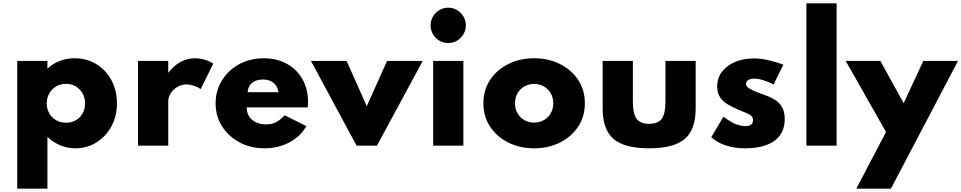

<svg xmlns="http://www.w3.org/2000/svg" viewBox="-20 -880 5808 1160"><path d="M84 260V-512H266.5V-465Q297.5 -495 340 -511.5Q382.5 -528 430.5 -528Q504.5 -528 562.2 -492.5Q620 -457 653.2 -395.5Q686.5 -334 686.5 -256Q686.5 -179 653.5 -117.5Q620.5 -56 563.5 -20Q506.5 16 435 16Q388 16 344.8 -1.8Q301.5 -19.5 266.5 -53V260ZM379 -138.5Q412.5 -138.5 438.5 -153.8Q464.5 -169 479.2 -195.2Q494 -221.5 494 -255Q494 -289.5 478.8 -316Q463.5 -342.5 437.8 -358Q412 -373.5 378.5 -373.5Q345.5 -373.5 319.2 -358Q293 -342.5 277.8 -316Q262.5 -289.5 262.5 -255.5Q262.5 -222 277.5 -195.5Q292.5 -169 319 -153.8Q345.5 -138.5 379 -138.5Z M814 0V-512H996.5V-439.5Q1027 -481.5 1069 -504.8Q1111 -528 1157.5 -528Q1186 -528 1217 -519Q1248 -510 1268.5 -495.5L1192.5 -342Q1174.5 -354.5 1150.5 -362.2Q1126.5 -370 1106 -370Q1078 -370 1052.8 -355.5Q1027.5 -341 1012 -317.8Q996.5 -294.5 996.5 -267.5V0Z M1578 16Q1494 16 1427 -20Q1360 -56 1321.2 -117.5Q1282.5 -179 1282.5 -256.5Q1282.5 -314 1304.5 -363.2Q1326.5 -412.5 1366 -449.8Q1405.5 -487 1458.2 -507.5Q1511 -528 1572.5 -528Q1652.5 -528 1712.8 -494.8Q1773 -461.5 1807 -402.2Q1841 -343 1841 -265Q1841 -258.5 1840.8 -253Q1840.5 -247.5 1839 -231H1470.5Q1470.5 -200 1485 -177Q1499.5 -154 1526 -141.2Q1552.5 -128.5 1588.5 -128.5Q1622 -128.5 1647 -141.2Q1672 -154 1700 -183.5L1831 -118Q1795 -55 1727.8 -19.5Q1660.5 16 1578 16ZM1476 -323H1662Q1658.5 -348 1646 -365Q1633.5 -382 1614 -390.8Q1594.5 -399.5 1568.5 -399.5Q1541.5 -399.5 1521.2 -390.5Q1501 -381.5 1489.5 -364.5Q1478 -347.5 1476 -323Z M2134.5 0 1858.5 -512H2074L2196 -238.5L2318.5 -512H2534L2257.5 0Z M2597 0V-512H2779.5V0ZM2688 -620Q2659 -620 2634.5 -634.5Q2610 -649 2595.8 -673.2Q2581.5 -697.5 2581.5 -727Q2581.5 -756 2595.8 -780.2Q2610 -804.5 2634.5 -819Q2659 -833.5 2688 -833.5Q2717.5 -833.5 2741.5 -819Q2765.5 -804.5 2780 -780.5Q2794.5 -756.5 2794.5 -727Q2794.5 -697.5 2780 -673.2Q2765.5 -649 2741.5 -634.5Q2717.5 -620 2688 -620Z M3207 16Q3120.5 16 3051 -18.8Q2981.5 -53.5 2941 -114.8Q2900.5 -176 2900.5 -256Q2900.5 -336 2941 -397.2Q2981.5 -458.5 3051 -493.2Q3120.5 -528 3207 -528Q3293.5 -528 3363 -493.2Q3432.5 -458.5 3473 -397.2Q3513.5 -336 3513.5 -256Q3513.5 -176 3473 -114.8Q3432.5 -53.5 3363 -18.8Q3293.5 16 3207 16ZM3207 -139Q3239 -139 3265.2 -154Q3291.5 -169 3307 -195.2Q3322.5 -221.5 3322.5 -256Q3322.5 -290.5 3307 -317Q3291.5 -343.5 3265.2 -358.2Q3239 -373 3207 -373Q3175 -373 3148.8 -358.2Q3122.5 -343.5 3107 -317Q3091.5 -290.5 3091.5 -256Q3091.5 -221.5 3107 -195.2Q3122.5 -169 3148.8 -154Q3175 -139 3207 -139Z M3902 16Q3753 16 3687 -40.5Q3621 -97 3621 -224V-512H3803.5V-269Q3803.5 -193.5 3825.8 -162.8Q3848 -132 3902 -132Q3956.5 -132 3978.5 -162.8Q4000.5 -193.5 4000.5 -269V-512H4183V-224Q4183 -97 4117 -40.5Q4051 16 3902 16Z M4483.5 16Q4418 16 4365.8 -1Q4313.5 -18 4277 -51L4351 -175.5Q4385.5 -147.5 4419.2 -132.8Q4453 -118 4484 -118Q4499 -118 4509 -122Q4519 -126 4524.2 -134Q4529.5 -142 4529.5 -154Q4529.5 -170 4519.8 -179.2Q4510 -188.5 4488.8 -197.5Q4467.5 -206.5 4433.5 -220.5Q4402.5 -234 4375 -250.5Q4347.5 -267 4330.2 -292.5Q4313 -318 4313 -357.5Q4313 -407.5 4341.5 -445.8Q4370 -484 4420.2 -505.5Q4470.5 -527 4536.5 -527Q4573 -527 4616.2 -517.8Q4659.5 -508.5 4713 -489.5L4654 -370Q4583 -405 4538 -405Q4514 -405 4500.5 -396Q4487 -387 4487 -373.5Q4487 -359 4505.2 -346.8Q4523.5 -334.5 4549 -325Q4574.5 -315.5 4595 -308Q4631 -295.5 4659.5 -278.5Q4688 -261.5 4704.5 -233.8Q4721 -206 4721 -160.5Q4721 -103.5 4693.2 -64.2Q4665.5 -25 4612.5 -4.5Q4559.5 16 4483.5 16Z M4852 0V-860H5034.5V0Z M5153.5 260 5333 -82.5 5089.5 -512H5299L5439.5 -256.5L5558.5 -512H5768L5362.5 260Z"/></svg>

Font: Spartan Thin ExtraBold
Style: Regular
Weight: 800
Version: Version 1.004